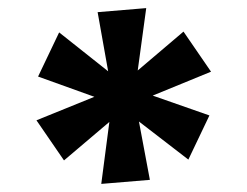

<svg xmlns="http://www.w3.org/2000/svg" viewBox="-20 -717 611 474"><path d="M230 -263 250 -416 138 -321 70 -420 213 -478 74 -528 126 -637 247 -541 221 -687 341 -697 320 -543 433 -639 501 -540 357 -481 497 -432 445 -323 323 -417 350 -273Z"/></svg>

Font: Joti One
Style: Regular
Weight: 400
Designer: Eduardo Rodriguez Tunni
Foundry: Eduardo Rodriguez Tunni
Version: Version 1.002; ttfautohint (v1.8.4.7-5d5b);gftools[0.9.24]